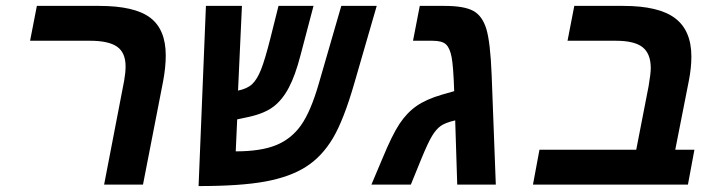

<svg xmlns="http://www.w3.org/2000/svg" viewBox="-20 -626 2440 651"><path d="M464.8 0H333L400.9 -352.1Q405.8 -379.4 405.8 -400.9Q405.8 -447.3 377.2 -467.5Q348.6 -487.8 285.2 -487.8H82L105 -606H315.9Q436 -606 489 -566.2Q542 -526.4 542 -438Q542 -398.4 533.2 -351.1Z M787.1 -318.8Q818.4 -325.2 835 -340.8Q851.6 -356.4 865 -389.9Q878.4 -423.3 897 -497.1L924.3 -606H1043L999 -439Q981 -369.6 959.2 -328.6Q937.5 -287.6 907.5 -264.6Q877.4 -241.7 825.2 -230L784.2 -221.2L779.3 -112.8Q864.3 -112.8 916 -133.8Q967.8 -154.8 1000.7 -201.4Q1033.7 -248 1061 -342.8L1137.2 -606H1257.3L1182.1 -346.2Q1145.5 -218.8 1108.2 -156.5Q1070.8 -94.2 1016.8 -60.1Q962.9 -25.9 879.2 -10.5Q795.4 4.9 653.3 4.9L678.2 -606H800.3Z M1487.3 -606Q1553.2 -606 1584.2 -589.4Q1615.2 -572.8 1628.9 -528.1Q1642.6 -483.4 1647 -372.1L1661.1 0H1530.3L1523.4 -217.8Q1489.3 -210 1473.9 -198.7Q1458.5 -187.5 1445.1 -165.3Q1431.6 -143.1 1409.4 -89.4Q1387.2 -35.6 1373 0H1239.3L1276.4 -87.9Q1309.6 -168.5 1334.7 -206.3Q1359.9 -244.1 1392.6 -266.8Q1425.3 -289.6 1479 -305.2L1520 -316.9Q1517.1 -402.3 1511.2 -432.6Q1505.4 -462.9 1492.4 -475.3Q1479.5 -487.8 1446.3 -487.8H1380.4L1403.3 -606Z M1904.3 -487.8 1927.2 -606H2093.3Q2213.9 -606 2269 -564.2Q2324.2 -522.5 2324.2 -434.1Q2324.2 -395.5 2315.4 -351.1L2269.5 -118.2H2334.5L2312.5 0H1787.1L1809.1 -118.2H2137.2L2179.2 -334Q2186.5 -377 2186.5 -395Q2186.5 -443.8 2158.9 -465.8Q2131.3 -487.8 2068.4 -487.8Z"/></svg>

Font: Liberation Mono
Style: Bold Italic
Weight: 700
Italic angle: -12°
Monospace: yes
Designer: Steve Matteson
Foundry: Ascender Corporation
Version: Version 2.1.5